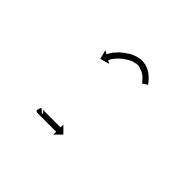

<svg xmlns="http://www.w3.org/2000/svg" viewBox="-98 -641 622 622"><g transform="rotate(45 213.0 -330.5)"><path d="M130 -162Q134 -169 126 -175Q122 -177 121 -177Q121 -177 121 -177Q121 -177 121 -177Q122 -177 124 -177Q125 -177 128 -177Q130 -177 133 -177Q136 -177 139 -177Q143 -177 147 -177Q150 -177 154 -177Q158 -177 162 -177Q166 -177 170 -177Q174 -177 177 -177Q181 -177 185 -177Q188 -177 191 -177Q194 -177 196 -177Q199 -177 200 -177Q203 -177 203 -177Q203 -177 204 -177V-190L227 -167L204 -144V-157Q203 -157 203 -157Q203 -157 200 -157Q198 -157 196 -157Q194 -157 191 -157Q188 -157 185 -157Q181 -157 177 -157Q174 -157 170 -157Q166 -157 162 -157Q158 -157 154 -157Q150 -157 147 -157Q143 -157 140 -157Q136 -157 133 -157Q130 -157 128 -157Q125 -157 124 -157Q122 -157 121 -157Q121 -157 121 -157Q121 -157 121 -157Q121 -157 121 -157Q121 -157 121 -157Q109 -157 110.5 -165Q112 -173 116 -178L132 -164Q129 -162 130 -162ZM289 -466Q289 -466 289 -466Q289 -466 289 -466Q289 -466 289 -466Q289 -466 289 -466Q288 -468 286 -470Q286 -470 286 -470Q286 -470 286 -470Q286 -470 286 -470Q286 -470 286 -470Q283 -473 280 -476Q280 -476 280 -476Q280 -476 280 -476Q280 -476 280 -476Q280 -476 280 -476Q277 -480 272 -484Q272 -484 272 -483.5Q272 -483 272 -483Q273 -483 273 -483Q273 -483 273 -483Q268 -487 262 -490Q262 -490 262 -490Q262 -490 262 -490Q262 -490 262.5 -490Q263 -490 263 -490Q256 -493 249 -495Q249 -495 249.5 -495Q250 -495 250 -495Q250 -495 250 -495Q250 -495 250 -495Q243 -497 235 -497Q235 -497 236 -497Q236 -497 236 -497Q229 -496 221 -494Q221 -494 221 -494Q221 -494 221 -494Q221 -494 221 -494Q221 -494 221 -494Q214 -492 207 -488Q207 -488 207 -488Q207 -488 207 -488Q207 -488 207 -488Q207 -488 207 -488Q200 -484 194 -480Q194 -480 194 -480Q194 -480 194 -480Q194 -480 194 -480Q194 -480 194 -480Q188 -476 183 -471Q183 -471 183 -471Q183 -471 183 -471Q183 -471 183 -471Q183 -471 183 -471Q178 -466 174 -462Q174 -462 174 -462Q174 -462 174 -462Q174 -462 174 -462Q174 -462 174 -462Q170 -458 167 -453Q167 -453 167 -453Q167 -453 167 -453Q167 -453 167 -453.5Q167 -454 167 -454Q165 -450 162 -447Q162 -447 162.5 -447Q163 -447 163 -447Q163 -447 163 -447Q163 -447 163 -447Q161 -444 160 -442Q160 -442 160 -442Q160 -442 160 -442Q160 -442 160 -442Q160 -442 160 -442Q159 -441 159 -440L170 -434L138 -425L130 -457L141 -450Q142 -451 143 -452Q143 -452 143 -452Q143 -452 143 -452Q143 -452 143 -452Q143 -452 143 -452Q144 -455 146 -458Q146 -458 146 -458Q146 -458 146 -458Q146 -458 146 -458Q146 -458 146 -458Q148 -461 151 -465Q151 -465 151 -465Q151 -465 151 -465Q151 -465 151 -465.5Q151 -466 151 -466Q155 -470 159 -475Q159 -475 159 -475Q159 -475 159 -475Q159 -475 159 -475Q159 -475 159 -475Q164 -480 169 -486Q169 -486 169.5 -486Q170 -486 170 -486Q170 -486 170 -486Q170 -486 170 -486Q176 -491 182 -496Q182 -496 182 -496Q182 -496 182 -496Q182 -496 182.5 -496Q183 -496 183 -496Q190 -501 197 -506Q197 -506 197 -506Q197 -506 198 -506Q198 -506 198 -506Q198 -506 198 -506Q206 -510 215 -513Q215 -513 215 -513Q215 -513 215 -513Q215 -513 215 -513Q215 -513 215 -513Q225 -516 234 -517Q234 -517 235 -517Q235 -517 235 -517Q245 -517 254 -515Q254 -515 254.5 -515Q255 -515 255 -515Q255 -515 255 -515Q255 -515 255 -515Q264 -512 272 -508Q272 -508 272 -508Q272 -508 272 -508Q272 -508 272 -508Q272 -508 272 -508Q279 -504 285 -499Q285 -499 285 -499Q285 -499 285 -499Q285 -499 285 -499Q285 -499 285 -499Q290 -495 295 -490Q295 -490 295 -490Q295 -490 295 -490Q295 -490 295 -490Q295 -490 295 -490Q298 -486 301 -483Q301 -483 301 -483Q301 -483 301 -483Q301 -483 301 -483Q301 -483 301 -483Q304 -480 305 -477Q305 -477 305 -477Q305 -477 305 -477Q305 -477 305 -477Q305 -477 305 -477Q306 -476 307 -475L290 -464Q289 -465 289 -466Z"/></g></svg>

Font: FRB American Cursive Just Arrows Thin
Style: Italic
Weight: 100
Italic angle: -25°
Version: Version 2.0;Modular Font Editor K font №1